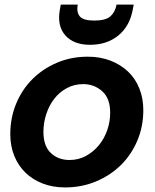

<svg xmlns="http://www.w3.org/2000/svg" viewBox="-20 -811 678 840"><path d="M607 -329Q607 -257 580.5 -195Q554 -133 508 -88Q462 -43 399.5 -17Q337 9 265 9Q211 9 167 -8Q123 -25 91.5 -55.5Q60 -86 42.5 -129Q25 -172 25 -224Q25 -295 50.5 -357Q76 -419 121.5 -464.5Q167 -510 229 -536.5Q291 -563 364 -563Q418 -563 462.5 -546Q507 -529 539.5 -498.5Q572 -468 589.5 -424.5Q607 -381 607 -329ZM170 -234Q170 -172 202.5 -141.5Q235 -111 284 -111Q323 -111 355.5 -128.5Q388 -146 412 -175Q436 -204 449 -241Q462 -278 462 -318Q462 -381 427 -412Q392 -443 344 -443Q305 -443 272.5 -425.5Q240 -408 217.5 -379Q195 -350 182.5 -312Q170 -274 170 -234ZM561 -770Q548 -697 498 -656Q448 -615 374 -615Q302 -615 265.5 -656.5Q229 -698 242 -770L246 -791H320Q314 -758 329 -739.5Q344 -721 393 -721Q442 -721 463 -739.5Q484 -758 490 -791H565Z"/></svg>

Font: SVN-Poppins SemiBold
Style: Italic
Weight: 600
Italic angle: -10°
Designer: Ninad Kale (Devanagari), Jonny Pinhorn (Latin)
Foundry: Indian Type Foundry
Version: Version 3.002 2017; ttfautohint (v1.8.3)